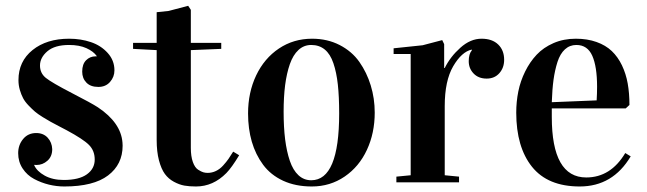

<svg xmlns="http://www.w3.org/2000/svg" viewBox="-20 -641 2275 675"><path d="M204.1 -8.3Q257.8 -8.3 285.4 -28.1Q313 -47.9 313 -80.1Q313 -111.3 292.7 -131.6Q272.5 -151.9 214.4 -183.1Q206.5 -187 187.3 -197.3Q168 -207.5 158 -212.9Q147.9 -218.3 130.4 -229.2Q112.8 -240.2 103 -248.5Q93.3 -256.8 80.6 -270Q67.9 -283.2 61.3 -295.7Q54.7 -308.1 49.8 -324.7Q44.9 -341.3 44.9 -359.4Q44.9 -425.3 94.5 -465.1Q144 -504.9 223.1 -504.9Q264.2 -504.9 299.6 -492.9Q335 -481 358.6 -454.8Q382.3 -428.7 382.3 -393.6Q382.3 -370.6 366.9 -353Q351.6 -335.4 325.7 -335.4Q298.3 -335.4 283.7 -350.6Q269 -365.7 269 -389.2Q269 -415.5 282.7 -429.2Q296.4 -442.9 315.9 -442.9H320.3V-443.8Q308.6 -460.4 283.7 -471.7Q258.8 -482.9 223.1 -482.9Q172.4 -482.9 146.5 -460.7Q120.6 -438.5 120.6 -410.6Q120.6 -383.8 141.1 -367.2Q161.6 -350.6 232.4 -314Q301.8 -278.3 324.2 -263.7Q405.3 -209.5 410.6 -139.6Q411.1 -134.3 411.1 -128.9Q411.1 -63 359.9 -24.2Q308.6 14.6 206.1 14.6Q179.2 14.6 152.1 8.1Q125 1.5 100.1 -11.7Q75.2 -24.9 59.6 -48.6Q43.9 -72.3 43.9 -102.5Q43.9 -131.3 61.3 -152.3Q78.6 -173.3 107.4 -173.3Q132.3 -173.3 147.5 -157Q162.6 -140.6 163.6 -116.7Q163.6 -90.8 146.7 -75.9Q129.9 -61 108.4 -61Q102.5 -61 100.1 -61.5V-60.5Q109.4 -39.1 137 -23.7Q164.6 -8.3 204.1 -8.3Z M530.8 -598.1 572.8 -602.5 641.6 -620.6 650.9 -606.4V-490.2H757.8V-469.2L650.9 -464.8V-121.1Q650.9 -91.3 658 -71.5Q665 -51.8 676.5 -44.4Q688 -37.1 695.1 -35.2Q702.1 -33.2 710 -33.2Q725.1 -33.2 739 -39.8Q752.9 -46.4 764.4 -59.1Q775.9 -71.8 783.2 -82.3Q790.5 -92.8 799.8 -107.9L820.8 -95.2Q794.9 -52.2 775.9 -32.7Q729.5 14.6 668.9 14.6Q646 14.6 628.2 11.5Q610.4 8.3 591.3 -2Q572.3 -12.2 559.6 -29.5Q546.9 -46.9 538.8 -77.4Q530.8 -107.9 530.8 -148.9V-464.8L447.8 -469.2V-490.2H530.8Z M1077.1 -504.9Q1130.9 -504.9 1174.1 -482.7Q1217.3 -460.4 1243.4 -423.3Q1269.5 -386.2 1283.4 -340.6Q1297.4 -294.9 1297.4 -245.1Q1297.4 -173.3 1270 -114.3Q1242.7 -55.2 1191.7 -20.3Q1140.6 14.6 1076.2 14.6Q1019 14.6 975.3 -5.6Q931.6 -25.9 905 -61.8Q878.4 -97.7 865.2 -143.1Q852.1 -188.5 852.1 -242.2Q852.1 -315.9 880.6 -376Q909.2 -436 960.7 -470.5Q1012.2 -504.9 1077.1 -504.9ZM1074.2 -7.3Q1172.4 -7.3 1172.4 -242.2Q1172.4 -301.3 1167.7 -343.8Q1163.1 -386.2 1152.1 -418.7Q1141.1 -451.2 1121.6 -467Q1102.1 -482.9 1074.2 -482.9Q1048.3 -482.9 1029.3 -465.3Q1010.3 -447.8 999 -415.5Q987.8 -383.3 982.4 -341.8Q977.1 -300.3 977.1 -248Q977.1 -193.8 982.4 -151.1Q987.8 -108.4 999 -75.4Q1010.3 -42.5 1029.3 -24.9Q1048.3 -7.3 1074.2 -7.3Z M1638.7 -463.9V-466.8Q1603 -459 1573.2 -408Q1543.5 -356.9 1543.5 -268.1V-24.9L1593.8 -20V0H1373.5V-20L1423.8 -24.9V-451.2H1363.8V-471.2L1465.8 -481.9L1534.7 -500L1541.5 -485.8V-401.9H1543.5Q1563 -441.4 1598.4 -473.1Q1633.8 -504.9 1672.9 -504.9Q1710.4 -504.9 1731.4 -484.6Q1752.4 -464.4 1752.4 -430.7Q1752.4 -402.8 1735.6 -383.8Q1718.8 -364.7 1690.9 -364.7Q1662.1 -364.7 1645 -382.6Q1627.9 -400.4 1627.9 -425.8Q1627.9 -451.2 1638.7 -463.9Z M2192.9 -272 2179.7 -259.8H1919.9V-230Q1919.9 -17.1 2041 -17.1Q2127 -17.1 2178.2 -103L2197.3 -91.3Q2134.3 14.6 2018.1 14.6Q1905.8 14.6 1850.3 -54.7Q1794.9 -124 1794.9 -245.1Q1794.9 -283.2 1802.2 -319.6Q1809.6 -356 1826.2 -389.6Q1842.8 -423.3 1866.7 -448.7Q1890.6 -474.1 1926 -489.5Q1961.4 -504.9 2004.4 -504.9Q2044.9 -504.9 2077.1 -493.4Q2109.4 -481.9 2130.9 -461.4Q2152.3 -440.9 2166.5 -411.4Q2180.7 -381.8 2186.8 -347.4Q2192.9 -313 2192.9 -272ZM2006.3 -482.9Q1982.9 -482.9 1966.1 -467.5Q1949.2 -452.1 1939.9 -423.3Q1930.7 -394.5 1926 -360.6Q1921.4 -326.7 1919.9 -281.7L2077.6 -288.1Q2079.1 -313 2079.1 -335.9Q2079.1 -406.7 2062.3 -444.8Q2045.4 -482.9 2006.3 -482.9Z"/></svg>

Font: VidalokaRegular
Style: Regular
Weight: 400
Designer: Cyreal (www.cyreal.org)
Foundry: Cyreal (www.cyreal.org)
Version: Version 1.000